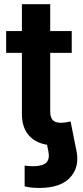

<svg xmlns="http://www.w3.org/2000/svg" viewBox="-20 -696 400 928"><path d="M99.1 204.6V104.5Q109.9 106 120.4 106.7Q130.9 107.4 140.6 107.4Q185.5 107.4 203.4 90.1Q221.2 72.8 213.9 36.1L205.6 -4.9H341.8L349.1 30.3Q366.2 110.8 319.3 161.6Q272.5 212.4 170.9 212.4Q149.9 212.4 131.3 210.4Q112.8 208.5 99.1 204.6ZM326.7 -545.9V-440.4H9.8V-545.9ZM85.9 -675.8H222.7V-156.7Q222.7 -128.9 234.9 -115.7Q247.1 -102.5 274.9 -102.5Q283.2 -102.5 298.1 -104.7Q313 -106.9 321.3 -108.9L341.8 -4.9Q318.8 2 295.9 4.6Q272.9 7.3 252 7.3Q171.4 7.3 128.7 -32Q85.9 -71.3 85.9 -145Z"/></svg>

Font: Inter Cardless
Style: Bold
Weight: 700
Designer: Rasmus Andersson
Foundry: rsms
Version: Version 4.001;git-9221beed3